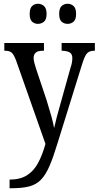

<svg xmlns="http://www.w3.org/2000/svg" viewBox="-20 -765 525 1022"><path d="M31 191Q87 191 123.5 168Q160 145 183 102Q206 59 222 1L66 -442Q54 -474 42.5 -484.5Q31 -495 6 -495H3V-536H214V-495H211Q182 -495 170.5 -485Q159 -475 159 -457Q159 -446 162.5 -431.5Q166 -417 172 -399L228 -232Q242 -187 253 -147.5Q264 -108 268 -83Q274 -111 282 -141Q290 -171 300 -206L355 -403Q360 -417 362.5 -430Q365 -443 365 -456Q365 -477 351.5 -485.5Q338 -494 311 -495H308V-536H485V-495H482Q457 -495 444 -482Q431 -469 416 -420L286 -2Q264 71 244 117.5Q224 164 199 190.5Q174 217 136.5 227Q99 237 40 237H31ZM340 -638Q321 -638 308 -649.5Q295 -661 295 -691Q295 -721 308 -733Q321 -745 340 -745Q358 -745 371.5 -733Q385 -721 385 -691Q385 -661 371.5 -649.5Q358 -638 340 -638ZM182 -638Q164 -638 151 -649.5Q138 -661 138 -691Q138 -721 151 -733Q164 -745 182 -745Q200 -745 214 -733Q228 -721 228 -691Q228 -661 214 -649.5Q200 -638 182 -638Z"/></svg>

Font: Noto Serif Myanmar Cond
Style: Regular
Weight: 400
Width: 3
Designer: Ben Mitchell and the Monotype Design Team
Foundry: Monotype Imaging Inc.
Version: Version 2.106; ttfautohint (v1.8.4.7-5d5b)